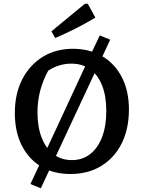

<svg xmlns="http://www.w3.org/2000/svg" viewBox="-20 -928 766 1035"><path d="M266 -54 200 87 144 64 212 -81ZM359 10Q268 10 201 -30.5Q134 -71 97 -144.5Q60 -218 60 -319Q60 -422 99.5 -499.5Q139 -577 209.5 -621Q280 -665 373 -665Q464 -665 532 -624.5Q600 -584 637.5 -510.5Q675 -437 675 -338Q675 -233 636 -155Q597 -77 526 -33.5Q455 10 359 10ZM368 -65Q424 -65 465.5 -97Q507 -129 530 -188.5Q553 -248 553 -330Q553 -410 530.5 -467Q508 -524 466 -554.5Q424 -585 364 -585Q332 -585 300 -575.5Q268 -566 240 -547Q182 -442 182 -322Q182 -243 205 -185Q228 -127 269.5 -96Q311 -65 368 -65ZM457 -609 518 -737 574 -714 513 -583ZM212 -81 457 -609 513 -583 266 -54ZM278 -723 257 -759 438 -908H453L494 -833Q441 -801 387 -774Q333 -747 278 -723Z"/></svg>

Font: Piazzolla 24pt SemiBold
Style: Regular
Weight: 600
Designer: Juan Pablo del Peral
Foundry: Huerta Tipografica
Version: Version 2.005